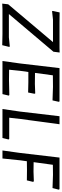

<svg xmlns="http://www.w3.org/2000/svg" viewBox="548 -1086 541 1676"><g transform="rotate(90 818.0 -248.5)"><path d="M432 -445 103 -56H306L386 -64L390 -59L375 2L278 0H60L12 2L18 -50L348 -441H152L78 -433L76 -439L89 -499L174 -498H398L439 -499Z M638 -440 617 -284 713 -283 796 -286 799 -279 788 -224 699 -226H609L599 -156L589 -58L682 -57L810 -60L815 -55L802 0H513L534 -150L575 -498H866L869 -491L857 -437L738 -441Z M1198 -53 1185 0H932L954 -150L995 -498H1065L1019 -156L1008 -59H1193Z M1419 -440 1396 -272 1479 -271 1563 -274 1568 -267 1555 -213 1466 -214 1388 -213 1380 -156 1364 0H1294L1315 -150L1356 -498H1632L1636 -491L1622 -437L1507 -441Z"/></g></svg>

Font: Alegreya Sans SC
Style: Italic
Weight: 400
Italic angle: -7°
Designer: Juan Pablo del Peral
Foundry: Huerta Tipografica
Version: Version 2.008; ttfautohint (v1.6)